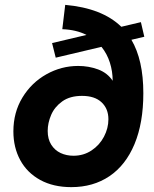

<svg xmlns="http://www.w3.org/2000/svg" viewBox="-20 -758 631 789"><path d="M35 -218Q35 -296 72.2 -357.2Q109.5 -418.5 170.8 -452.8Q232 -487 301 -487Q344.5 -487 383 -472.8Q421.5 -458.5 443 -426Q443 -464.5 431.5 -500.8Q420 -537 397 -565.5L209 -521L194 -581L335.5 -614.5Q293 -636 236 -638L248 -738Q400 -724.5 478.5 -648L559 -667L573 -607L520 -594.5Q569 -511.5 569 -375Q569 -253 532.8 -166Q496.5 -79 429.8 -34Q363 11 273 11Q199 11 145.2 -18.5Q91.5 -48 63.2 -100Q35 -152 35 -218ZM282 -118Q323.5 -118 356.2 -139.8Q389 -161.5 407.2 -196.2Q425.5 -231 425.5 -268Q425.5 -311 397.5 -337.5Q369.5 -364 317 -364Q267.5 -364 236 -341.5Q204.5 -319 190.2 -285.8Q176 -252.5 176 -220Q176 -186.5 190.5 -163.5Q205 -140.5 229 -129.2Q253 -118 282 -118Z"/></svg>

Font: HK Grotesk Black
Style: Regular
Weight: 900
Designer: Alfredo Marco Pradil
Foundry: Hanken Design Co.
Version: Version 3.001